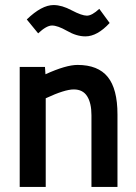

<svg xmlns="http://www.w3.org/2000/svg" viewBox="-20 -740 540 760"><path d="M158 -475 160 -446Q241 -483 287 -483Q368 -483 406.5 -435.5Q445 -388 445 -287V0H342V-284Q342 -332 325 -359Q308 -386 272 -386Q236 -386 161 -351V0H58V-475ZM373 -705 414 -649Q365 -596 318 -596Q283 -596 245 -618Q208 -639 186 -639Q164 -639 131 -608L86 -663Q145 -720 192 -720Q225 -720 264 -699Q304 -678 324 -678Q344 -678 373 -705Z"/></svg>

Font: Lekton
Style: Bold
Weight: 700
Designer: Paolo Mazzetti, Luciano Perondi, Raffaele Flato, Elena Papassissa, Emilio Macchia, Michela Povoleri, Tobias Seemiller, R
Version: Version 34.000